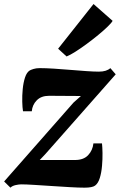

<svg xmlns="http://www.w3.org/2000/svg" viewBox="-39 -898 580 930"><path d="M353 -433Q316.5 -433 275.8 -433.5Q235 -434 199 -434Q160.5 -434 139 -412Q117.5 -390 115 -359H72.5Q69.5 -376 68.8 -405Q68 -434 71 -465.8Q74 -497.5 82.2 -522.8Q90.5 -548 105.5 -557Q111 -560 123.5 -564Q136 -568 154 -568Q183 -568 222 -565.5Q261 -563 302.5 -559.5Q344 -556 380.5 -553.5Q417 -551 440 -551Q477 -551 495.5 -568L521.5 -538L180.5 -151.5L153.5 -123H324.5Q366 -123 388 -146.5Q410 -170 413.5 -203.5H455Q457 -186 457.5 -156.5Q458 -127 455.2 -94.8Q452.5 -62.5 444.5 -36.2Q436.5 -10 421.5 1Q408 11 370.5 11Q342 11 299.5 8.5Q257 6 211.2 3Q165.5 0 126 -2.5Q86.5 -5 63.5 -5Q53 -5 36.8 -1.5Q20.5 2 11.5 11L-19 -19L317 -401ZM242.5 -662 414 -878.5 506.5 -797Q501 -787 482.2 -768.8Q463.5 -750.5 437 -728.8Q410.5 -707 381.8 -685.8Q353 -664.5 327 -648Q301 -631.5 283.5 -624.5Z"/></svg>

Font: Merriweather Black
Style: Italic
Weight: 900
Italic angle: -7.8°
Designer: Eben Sorkin
Foundry: Eben Sorkin
Version: Version 2.200;gftools[0.9.31]